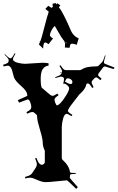

<svg xmlns="http://www.w3.org/2000/svg" viewBox="-34 -1176 764 1248"><path d="M387.7 -867.2 388.7 -886.2V-895L385.7 -901.9L386.7 -902.8Q385.7 -907.7 375.7 -919.4Q365.7 -931.2 347.2 -964.4Q328.6 -997.6 321.8 -1007.8Q307.6 -993.7 299.1 -975.6Q290.5 -957.5 290.5 -947.8Q290.5 -938 310.5 -925.8L281.7 -889.2Q266.1 -899.9 260.7 -899.9Q246.6 -899.9 246.6 -859.9L218.8 -887.2L225.6 -902.8L223.6 -904.8L228.5 -908.2Q234.9 -922.9 254.2 -998.5Q273.4 -1074.2 283.7 -1102.1L282.7 -1100.1Q282.7 -1101.1 260.7 -1118.2L279.8 -1138.2Q299.8 -1125 301.8 -1125L309.6 -1131.8Q307.6 -1140.6 307.6 -1151.9L329.6 -1155.8Q331.1 -1148.9 332.5 -1147L337.9 -1154.8L357.9 -1142.1Q349.6 -1129.4 349.6 -1128.9V-1127Q375.5 -1097.7 428.7 -973.1Q435.1 -959 448.2 -945.8Q461.4 -932.6 477.5 -926.8L464.8 -884.8Q445.3 -892.1 436 -892.1Q426.8 -892.1 423.8 -887Q420.9 -881.8 418 -865.2ZM395.5 -903.8 392.6 -899.9 397.9 -891.1ZM129.4 -761.2 240.2 -768.1Q260.7 -768.1 281.2 -765.1L282.2 -750Q256.8 -746.6 243.7 -726.6Q230.5 -706.5 230.5 -663.3Q230.5 -620.1 237.3 -606L291.5 -560.1Q299.8 -553.2 308.6 -553.2Q317.4 -553.2 339.4 -567.9L346.7 -557.1Q320.3 -539.6 320.3 -529.1Q320.3 -518.6 326.4 -504.9Q332.5 -491.2 336.4 -491.2Q343.8 -491.2 358.4 -505.4Q373 -519.5 394.3 -553.2Q415.5 -586.9 415.5 -602.1Q415.5 -617.2 385.3 -633.8Q384.3 -631.8 384.3 -629.9L377.4 -631.8Q382.3 -657.2 382.3 -663.8Q382.3 -670.4 375.2 -674.3Q368.2 -678.2 363.3 -678.2Q358.4 -678.2 326.7 -668.9L324.2 -673.8Q358.4 -686 362.3 -693.4Q366.7 -702.1 368.7 -704.1Q357.9 -706.1 355.5 -706.1V-709L368.7 -706.1L369.6 -711.9Q369.6 -721.2 352.5 -748L359.4 -752Q372.6 -731.4 379.4 -725.8Q386.2 -720.2 394.5 -720.2H486.3Q487.8 -720.2 492.7 -722.2Q515.6 -736.3 538.3 -740.2Q561 -744.1 581.3 -744.1Q601.6 -744.1 605.5 -748L628.4 -771Q636.2 -777.3 648.4 -815.9L652.3 -814.9Q641.6 -779.3 641.6 -773.7Q641.6 -768.1 642.6 -766.1V-765.1Q642.6 -762.7 710.4 -736.8L704.6 -727.1L648.4 -744.1Q640.6 -744.1 636.2 -737.8L608.4 -701.2Q603.5 -693.8 603.5 -688.5Q603.5 -683.1 626.5 -664.1L618.7 -654.8Q598.1 -672.9 591.8 -672.9Q585.4 -672.9 579.6 -667L568.4 -654.8Q561.5 -647.9 561.5 -640.6Q561.5 -633.3 574.2 -609.9L565.4 -604Q547.9 -633.8 537.6 -633.8Q527.3 -633.8 525.4 -623Q521 -595.7 481.4 -562Q479.5 -560.5 477.8 -557.1Q476.1 -553.7 441.7 -510.3Q407.2 -466.8 407.2 -455.1Q407.2 -447.3 436.5 -429.2L431.6 -420.9Q407.2 -436 399.4 -436Q384.3 -436 376 -404.5Q367.7 -373 367.7 -351.1V-147.9Q367.7 -144 371.6 -138.2Q414.6 -100.1 420.4 -60.1Q420.9 -56.6 421.9 -55.7Q424.8 -51.8 445.3 -51.8H457.5L458.5 -45.9Q426.8 -44.9 424.1 -42.2Q421.4 -39.6 421.4 -36.1L419.4 -22Q419.4 -17.1 471.7 40L461.4 51.8Q404.8 -3.9 400.4 -3.9Q384.3 -2.9 334.7 2.4Q285.2 7.8 262.2 7.8Q239.3 7.8 208 -6.6Q176.8 -21 163.1 -21Q149.4 -21 130.4 -16.1L128.4 -25.9Q153.3 -32.2 162.8 -38.8Q172.4 -45.4 176.5 -52.7Q180.7 -60.1 188.5 -70.8Q205.6 -94.2 205.6 -107.2Q205.6 -120.1 194.3 -147L202.6 -149.9Q211.9 -125.5 218.3 -117.2Q228 -105 237.1 -105Q246.1 -105 251.7 -110.8Q257.3 -116.7 257.3 -122.1V-195.8Q257.3 -196.3 253.9 -204.1Q243.7 -226.6 243.7 -249.8Q243.7 -272.9 226.1 -331.8Q208.5 -390.6 208 -408.2Q207.5 -425.8 203.6 -430.2L190.4 -441.9Q184.1 -448.2 175.5 -448.2Q167 -448.2 142.6 -437L137.7 -446.8Q157.2 -457.5 163.3 -464.1Q169.4 -470.7 169.4 -482.2Q169.4 -493.7 162.4 -511.7Q155.3 -529.8 145.5 -529.8Q143.1 -529.8 90.3 -508.8L81.5 -524.9Q143.6 -551.8 143.6 -554.2Q143.6 -582.5 105.5 -615.2Q64.9 -649.9 56.6 -673.8Q54.2 -681.2 50.3 -696.8Q46.4 -712.4 43.5 -722.2Q40.5 -731.9 33.2 -740.5Q25.9 -749 17.8 -749Q9.8 -749 -10.7 -744.1L-13.7 -754.9Q10.3 -762.2 16.4 -767.6Q22.5 -772.9 22.5 -783.2V-786.1Q22.5 -795.4 -4.4 -820.8L-1.5 -824.2Q24.4 -796.9 33.7 -796.9H35.6Q43.5 -796.9 61.5 -830.1L66.4 -827.1Q50.3 -800.3 50.3 -791.7Q50.3 -783.2 59.8 -776.9Q69.3 -770.5 83 -767.6Q109.9 -761.2 129.4 -761.2ZM388.7 -645Q413.6 -629.9 425 -629.9Q436.5 -629.9 436.5 -641.8Q436.5 -653.8 426.3 -660.2L417.5 -665Q413.6 -667 410.6 -667H405.3Q395 -665.5 388.7 -645ZM435.5 -632.8 433.6 -631.8Q434.6 -631.8 435.5 -632.8ZM428.2 -628.9 427.2 -627.9Q428.2 -627.9 428.2 -628.9Z"/></svg>

Font: Eater Caps
Style: Regular
Weight: 400
Version: Version 001.002